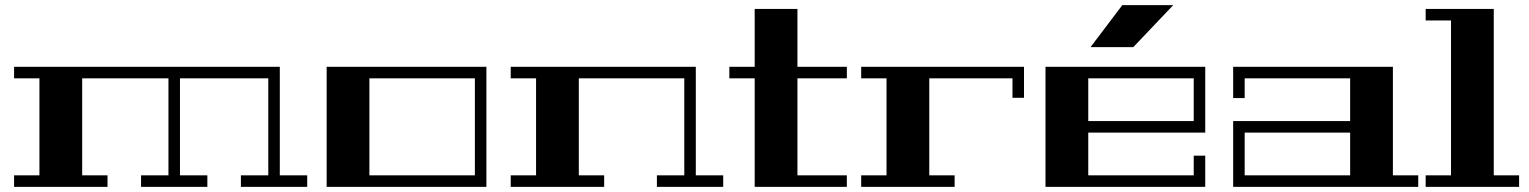

<svg xmlns="http://www.w3.org/2000/svg" viewBox="-20 -730 5974 750"><path d="M1180 -45V0H921V-45H1028V-424H683V-45H790V0H531V-45H638V-424H301V-45H400V0H35V-45H134V-424H35V-469H1073V-45Z M1880 0H1256V-469H1880ZM1835 -424H1423V-45H1835Z M1975 -469H2698V-45H2805V0H2546V-45H2653V-424H2241V-45H2340V0H1975V-45H2074V-424H1975Z M3288 -45V0H2928V-424H2829V-469H2928V-695H3095V-469H3288V-424H3095V-45Z M3980 -469V-348H3935V-424H3610V-45H3709V0H3344V-45H3443V-424H3344V-469Z M4064 -469H4688V-212H4231V-45H4643V-122H4688V0H4064ZM4231 -424V-257H4643V-424ZM4563 -710 4407 -546H4240L4364 -710Z M5421 -45H5520V0H4797V-257H5254V-424H4842V-347H4797V-469H5421ZM5254 -45V-212H4842V-45Z M5815 -45H5914V0H5549V-45H5648V-650H5549V-695H5815Z"/></svg>

Font: Geostar Fill
Style: Regular
Weight: 400
Designer: Joe Prince
Foundry: Joe Prince
Version: Version 1.002